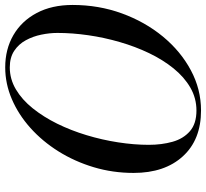

<svg xmlns="http://www.w3.org/2000/svg" viewBox="-48 -752 810 755"><g transform="rotate(-90 357.5 -375.0)"><path d="M300 10Q185 10 119.8 -61.5Q54.5 -133 54.5 -255Q54.5 -337 77 -412Q99.5 -487 139.2 -550.5Q179 -614 231.5 -661Q284 -708 344.8 -734Q405.5 -760 469.5 -760Q541 -760 596.5 -727.8Q652 -695.5 683.5 -636Q715 -576.5 715 -495Q715 -392.5 681.8 -301.2Q648.5 -210 590.8 -140Q533 -70 458.2 -30Q383.5 10 300 10ZM300 -8Q348.5 -8 390 -32Q431.5 -56 465.5 -98Q499.5 -140 525.5 -194.2Q551.5 -248.5 569.2 -309.8Q587 -371 596 -433.8Q605 -496.5 605 -554.5Q605 -585.5 598.2 -618.2Q591.5 -651 576.2 -679Q561 -707 534.8 -724.5Q508.5 -742 469.5 -742Q423.5 -742 383 -718Q342.5 -694 308.8 -652Q275 -610 248.2 -555.8Q221.5 -501.5 203 -440.2Q184.5 -379 174.8 -316.2Q165 -253.5 165 -195.5Q165 -144.5 177 -102Q189 -59.5 218.5 -33.8Q248 -8 300 -8Z"/></g></svg>

Font: Bodoni Moda
Style: Italic
Weight: 400
Italic angle: -13°
Designer: Owen Earl
Foundry: indestructible type
Version: Version 2.005